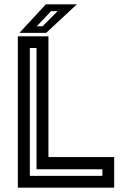

<svg xmlns="http://www.w3.org/2000/svg" viewBox="-20 -868 586 888"><path d="M62.5 0V-700H204V-141.5H508V0ZM118 -54.5H453.5V-85H149V-646H118ZM70 -716 192 -848H335.5L193.5 -716ZM150 -746.5H177L246.5 -816.5H216Z"/></svg>

Font: Tourney SemiBold
Style: Regular
Weight: 600
Version: Version 1.015